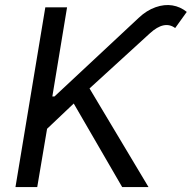

<svg xmlns="http://www.w3.org/2000/svg" viewBox="-20 -757 776 777"><path d="M42.6 0 163.4 -727.3H251.4L191.8 -366.5H200.3L541.2 -684.7Q573.5 -715.2 609.6 -727.8Q645.6 -740.4 677.7 -735.1Q709.9 -729.8 735.8 -708.8L688.9 -643.5Q645.2 -675.8 586.6 -622.2L342.3 -399.1L581 0H474.4L278.4 -338.1L170.5 -235.8L130.7 0Z"/></svg>

Font: Karasuma Gothic
Style: Italic
Weight: 400
Italic angle: -9.39999°
Designer: Rasmus Andersson / Ryoko Nishizuka
Foundry: Genbu
Version: Version 1.00